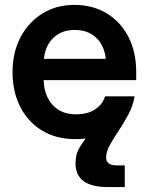

<svg xmlns="http://www.w3.org/2000/svg" viewBox="-20 -547 595 771"><path d="M283.2 11.7Q205.6 11.7 148.7 -22.9Q91.8 -57.6 61 -118.4Q30.3 -179.2 30.3 -257.3Q30.3 -335.9 62 -396.7Q93.8 -457.5 149.7 -492.4Q205.6 -527.3 278.3 -527.3Q353 -527.3 408.9 -493.2Q464.8 -459 495.8 -398.7Q526.9 -338.4 526.9 -259.3V-225.1H155.3Q157.2 -163.1 191.4 -125.5Q225.6 -87.9 286.1 -87.9Q331.5 -87.9 361.6 -107.7Q391.6 -127.4 401.9 -160.2H520.5Q511.2 -109.4 478 -70.6Q444.8 -31.7 394.5 -10Q344.2 11.7 283.2 11.7ZM156.2 -311H404.8Q398.9 -364.7 366 -395.8Q333 -426.8 280.3 -426.8Q228 -426.8 195.1 -395.8Q162.1 -364.7 156.2 -311ZM412.1 204.1Q283.2 204.1 283.2 108.4Q283.2 71.8 300.8 43.2Q318.4 14.6 341.3 -14.2L520.5 -160.2Q514.2 -122.1 495.8 -87.9Q477.5 -53.7 457 -22.9Q436.5 7.8 421.4 34.7Q406.2 61.5 406.2 85Q406.2 101.1 416.3 109.1Q426.3 117.2 451.7 117.2H481V204.1Z"/></svg>

Font: Inter Display Semi Bold
Style: Regular
Weight: 600
Designer: Rasmus Andersson
Foundry: rsms
Version: Version 4.000;git-37864ae